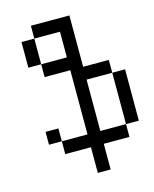

<svg xmlns="http://www.w3.org/2000/svg" viewBox="-113 -701 726 903"><g transform="rotate(-15 250.0 -250.0)"><path d="M250 0Q250 0 250 125H312.5Q312.5 125 312.5 0H437.5V-62.5H312.5Q312.5 -62.5 312.5 -312.5H437.5Q437.5 -312.5 437.5 -62.5H500Q500 -62.5 500 -312.5H437.5V-375H312.5Q312.5 -375 312.5 -625H125V-562.5H62.5Q62.5 -562.5 62.5 -437.5H125V-375H250V-62.5H125V0ZM125 -62.5V-125H62.5V-62.5ZM125 -437.5Q125 -437.5 125 -562.5H250Q250 -562.5 250 -437.5Z"/></g></svg>

Font: BFUnifontExMono
Style: Regular
Weight: 500
Version: Version 15.0.06